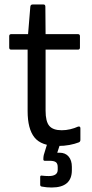

<svg xmlns="http://www.w3.org/2000/svg" viewBox="-20 -639 410 855"><path d="M237 11Q164 11 133.5 -27Q103 -65 103 -144V-418H30Q21 -418 21 -427V-478Q21 -487 30 -487H105L115 -609Q116 -619 125 -619H174Q182 -619 182 -609L183 -487H327Q336 -487 336 -478V-427Q336 -418 327 -418H183V-146Q183 -98 199.5 -78.5Q216 -59 255 -59Q274 -59 293 -63.5Q312 -68 327 -75Q338 -78 338 -68V-16Q338 -8 331 -5Q313 2 289.5 6.5Q266 11 237 11ZM210 196Q199 196 188 195Q177 194 167 192Q159 191 159 184V149Q159 142 166 143Q173 144 181.5 144.5Q190 145 197 145Q237 145 237 117V105Q237 89 228.5 83Q220 77 201 77H179Q173 77 173 70Q173 65 173.5 60Q174 55 175 51L197 -21Q199 -27 205 -27H249Q257 -27 254 -17L235 41H245Q271 41 285.5 58Q300 75 300 104V119Q300 196 210 196Z"/></svg>

Font: Sofia Sans Semi Condensed
Style: Regular
Weight: 400
Designer: Botio Nikoltchev, Ani Petrova
Foundry: lettersoup
Version: Version 4.100; ttfautohint (v1.8.4.7-5d5b)